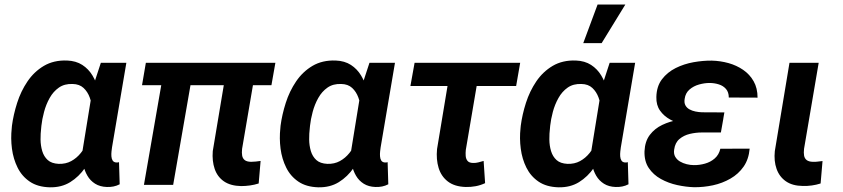

<svg xmlns="http://www.w3.org/2000/svg" viewBox="-20 -800 3649 831"><path d="M30.8 -245.1 31.7 -255.9Q38.1 -304.2 54.2 -354.7Q70.3 -405.3 98.9 -447.5Q127.4 -489.7 169.9 -514.9Q212.4 -540 270 -538.1Q309.1 -536.6 336.2 -519Q363.3 -501.5 380.4 -472.9Q397.5 -444.3 406.2 -409.7Q415 -375 417.7 -339.4Q420.4 -303.7 418.5 -272.9L416 -246.6Q408.7 -204.6 392.1 -158.9Q375.5 -113.3 348.6 -74.2Q321.8 -35.2 283.9 -11.7Q246.1 11.7 195.3 10.7Q143.1 9.3 108.9 -13.9Q74.7 -37.1 56.2 -74.5Q37.6 -111.8 31.7 -156.5Q25.9 -201.2 30.8 -245.1ZM159.2 -255.9 158.2 -245.6Q155.3 -222.2 155.5 -196Q155.8 -169.9 162.8 -146.2Q169.9 -122.6 186.5 -107.4Q203.1 -92.3 233.9 -90.8Q264.6 -89.8 288.3 -102.8Q312 -115.7 329.8 -137.9Q347.7 -160.2 358.9 -187Q370.1 -213.9 375.5 -240.2L380.4 -275.4Q381.8 -298.3 379.6 -325.7Q377.4 -353 368.4 -377.9Q359.4 -402.8 341.6 -419.4Q323.7 -436 294.4 -436.5Q259.3 -438 234.9 -420.9Q210.4 -403.8 194.8 -375.7Q179.2 -347.7 170.7 -315.7Q162.1 -283.7 159.2 -255.9ZM416.5 -528.3H526.9L464.8 -162.1Q463.9 -155.3 462.6 -144.5Q461.4 -133.8 462.2 -123.3Q462.9 -112.8 467.5 -105.2Q472.2 -97.7 483.4 -96.7Q486.3 -96.2 489.3 -96.9Q492.2 -97.7 495.1 -98.1L498 -2.4Q484.9 4.4 471.2 7.1Q457.5 9.8 442.4 9.3Q412.6 8.3 391.6 -4.9Q370.6 -18.1 358.2 -39.6Q345.7 -61 340.3 -87.2Q335 -113.3 335.9 -140.1L381.8 -422.4Z M1171.9 -528.3 1154.8 -431.2H594.7L611.3 -528.3ZM821.3 -528.3 729.5 0H603L694.8 -528.3ZM964.8 -528.3H1091.3L1027.8 -155.8Q1025.9 -138.7 1028.1 -126.5Q1030.3 -114.3 1039.1 -107.2Q1047.9 -100.1 1066.4 -99.6Q1076.7 -99.6 1087.2 -100.8Q1097.7 -102.1 1107.9 -103.5L1099.6 -5.9Q1081.1 0 1061.8 2.7Q1042.5 5.4 1023.4 5.4Q977.5 4.4 949.2 -15.1Q920.9 -34.7 909.2 -68.8Q897.5 -103 900.9 -146Z M1193.4 -245.1 1194.3 -255.9Q1200.7 -304.2 1216.8 -354.7Q1232.9 -405.3 1261.5 -447.5Q1290 -489.7 1332.5 -514.9Q1375 -540 1432.6 -538.1Q1471.7 -536.6 1498.8 -519Q1525.9 -501.5 1543 -472.9Q1560.1 -444.3 1568.8 -409.7Q1577.6 -375 1580.3 -339.4Q1583 -303.7 1581.1 -272.9L1578.6 -246.6Q1571.3 -204.6 1554.7 -158.9Q1538.1 -113.3 1511.2 -74.2Q1484.4 -35.2 1446.5 -11.7Q1408.7 11.7 1357.9 10.7Q1305.7 9.3 1271.5 -13.9Q1237.3 -37.1 1218.8 -74.5Q1200.2 -111.8 1194.3 -156.5Q1188.5 -201.2 1193.4 -245.1ZM1321.8 -255.9 1320.8 -245.6Q1317.9 -222.2 1318.1 -196Q1318.4 -169.9 1325.4 -146.2Q1332.5 -122.6 1349.1 -107.4Q1365.7 -92.3 1396.5 -90.8Q1427.2 -89.8 1450.9 -102.8Q1474.6 -115.7 1492.4 -137.9Q1510.3 -160.2 1521.5 -187Q1532.7 -213.9 1538.1 -240.2L1543 -275.4Q1544.4 -298.3 1542.2 -325.7Q1540 -353 1531 -377.9Q1522 -402.8 1504.2 -419.4Q1486.3 -436 1457 -436.5Q1421.9 -438 1397.5 -420.9Q1373 -403.8 1357.4 -375.7Q1341.8 -347.7 1333.3 -315.7Q1324.7 -283.7 1321.8 -255.9ZM1579.1 -528.3H1689.5L1627.4 -162.1Q1626.5 -155.3 1625.2 -144.5Q1624 -133.8 1624.8 -123.3Q1625.5 -112.8 1630.1 -105.2Q1634.8 -97.7 1646 -96.7Q1648.9 -96.2 1651.9 -96.9Q1654.8 -97.7 1657.7 -98.1L1660.6 -2.4Q1647.5 4.4 1633.8 7.1Q1620.1 9.8 1605 9.3Q1575.2 8.3 1554.2 -4.9Q1533.2 -18.1 1520.8 -39.6Q1508.3 -61 1502.9 -87.2Q1497.6 -113.3 1498.5 -140.1L1544.4 -422.4Z M2231.4 -528.3 2213.9 -427.7H1756.3L1774.4 -528.3ZM1933.6 -528.3H2060.1L1996.1 -151.4Q1994.6 -137.7 1995.6 -125Q1996.6 -112.3 2003.4 -103.8Q2010.3 -95.2 2026.9 -94.7Q2039.1 -94.2 2050.3 -97.2Q2061.5 -100.1 2073.2 -103.5L2079.6 -7.3Q2059.6 2 2038.8 5.9Q2018.1 9.8 1995.6 9.3Q1947.3 7.8 1918.5 -14.4Q1889.6 -36.6 1878.4 -73.2Q1867.2 -109.9 1871.6 -154.8Z M2232.9 -245.1 2233.9 -255.9Q2240.2 -304.2 2256.3 -354.7Q2272.5 -405.3 2301 -447.5Q2329.6 -489.7 2372.1 -514.9Q2414.6 -540 2472.2 -538.1Q2511.2 -536.6 2538.3 -519Q2565.4 -501.5 2582.5 -472.9Q2599.6 -444.3 2608.4 -409.7Q2617.2 -375 2619.9 -339.4Q2622.6 -303.7 2620.6 -272.9L2618.2 -246.6Q2610.8 -204.6 2594.2 -158.9Q2577.6 -113.3 2550.8 -74.2Q2523.9 -35.2 2486.1 -11.7Q2448.2 11.7 2397.5 10.7Q2345.2 9.3 2311 -13.9Q2276.9 -37.1 2258.3 -74.5Q2239.7 -111.8 2233.9 -156.5Q2228 -201.2 2232.9 -245.1ZM2361.3 -255.9 2360.4 -245.6Q2357.4 -222.2 2357.7 -196Q2357.9 -169.9 2365 -146.2Q2372.1 -122.6 2388.7 -107.4Q2405.3 -92.3 2436 -90.8Q2466.8 -89.8 2490.5 -102.8Q2514.2 -115.7 2532 -137.9Q2549.8 -160.2 2561 -187Q2572.3 -213.9 2577.6 -240.2L2582.5 -275.4Q2584 -298.3 2581.8 -325.7Q2579.6 -353 2570.6 -377.9Q2561.5 -402.8 2543.7 -419.4Q2525.9 -436 2496.6 -436.5Q2461.4 -438 2437 -420.9Q2412.6 -403.8 2397 -375.7Q2381.3 -347.7 2372.8 -315.7Q2364.3 -283.7 2361.3 -255.9ZM2618.7 -528.3H2729L2667 -162.1Q2666 -155.3 2664.8 -144.5Q2663.6 -133.8 2664.3 -123.3Q2665 -112.8 2669.7 -105.2Q2674.3 -97.7 2685.5 -96.7Q2688.5 -96.2 2691.4 -96.9Q2694.3 -97.7 2697.3 -98.1L2700.2 -2.4Q2687 4.4 2673.3 7.1Q2659.7 9.8 2644.5 9.3Q2614.7 8.3 2593.8 -4.9Q2572.8 -18.1 2560.3 -39.6Q2547.9 -61 2542.5 -87.2Q2537.1 -113.3 2538.1 -140.1L2584 -422.4ZM2504.4 -613.3 2566.4 -780.3H2686.5L2584 -613.3Z M2989.3 -287.6 3110.8 -287.1 3100.1 -226.6H3017.1Q2991.7 -226.6 2965.8 -220.5Q2939.9 -214.4 2920.9 -198.5Q2901.9 -182.6 2897.9 -152.8Q2895 -134.8 2902.3 -121.8Q2909.7 -108.9 2922.9 -101.1Q2936 -93.3 2951.9 -89.4Q2967.8 -85.4 2982.9 -85.4Q3006.8 -85 3031.2 -91.8Q3055.7 -98.6 3073.7 -114.5Q3091.8 -130.4 3097.7 -156.2L3224.6 -156.7Q3220.7 -110.8 3198.5 -78.9Q3176.3 -46.9 3141.4 -26.9Q3106.4 -6.8 3065.7 2Q3024.9 10.7 2984.4 10.3Q2949.2 9.3 2911.1 1Q2873 -7.3 2840.3 -25.4Q2807.6 -43.5 2787.8 -73Q2768.1 -102.5 2769.5 -145.5Q2771.5 -188.5 2792.5 -216.1Q2813.5 -243.7 2846.2 -259.3Q2878.9 -274.9 2916.5 -281.2Q2954.1 -287.6 2989.3 -287.6ZM3104.5 -252 2998.5 -252.4Q2970.7 -253.4 2939.5 -260.5Q2908.2 -267.6 2880.9 -282.5Q2853.5 -297.4 2836.7 -321.3Q2819.8 -345.2 2820.8 -379.9Q2821.8 -426.3 2845 -456.8Q2868.2 -487.3 2904.3 -505.4Q2940.4 -523.4 2981.9 -530.8Q3023.4 -538.1 3061 -537.6Q3098.1 -536.6 3133.1 -526.9Q3168 -517.1 3196.5 -497.6Q3225.1 -478 3241.9 -448.2Q3258.8 -418.5 3258.8 -377.4L3134.3 -377.9Q3134.3 -400.9 3122.3 -414.8Q3110.4 -428.7 3091.1 -434.8Q3071.8 -440.9 3050.8 -440.9Q3029.3 -440.9 3005.6 -434.3Q2981.9 -427.7 2964.4 -412.6Q2946.8 -397.5 2943.4 -372.6Q2940.4 -355.5 2946.5 -344.2Q2952.6 -333 2964.1 -326.7Q2975.6 -320.3 2990 -317.4Q3004.4 -314.5 3018.1 -314L3115.2 -313.5Z M3397 -528.3H3523.4L3460 -155.8Q3458 -138.7 3460.2 -126.5Q3462.4 -114.3 3471.4 -107.2Q3480.5 -100.1 3498.5 -99.6Q3508.8 -99.1 3519.3 -100.6Q3529.8 -102.1 3540 -103L3531.7 -5.9Q3513.2 0 3493.9 2.7Q3474.6 5.4 3455.1 4.9Q3409.7 4.4 3381.3 -15.4Q3353 -35.2 3341.1 -69.1Q3329.1 -103 3333.5 -146Z"/></svg>

Font: Roboto SemiBold
Style: Italic
Weight: 600
Designer: Christian Robertson
Foundry: Google
Version: Version 3.009; 2024